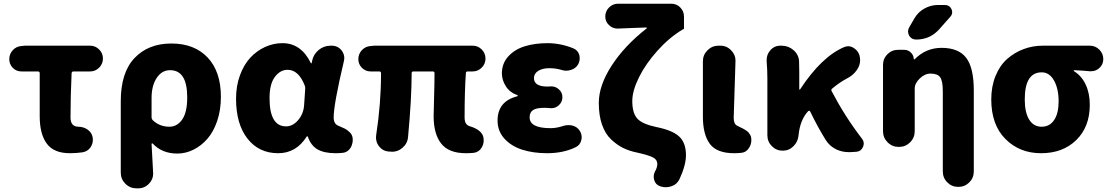

<svg xmlns="http://www.w3.org/2000/svg" viewBox="-20 -817 6014 1041"><path d="M359.4 13.7Q271.5 13.7 233.4 -38.6Q195.3 -90.8 195.3 -186.5V-419.9Q195.3 -429.7 185.5 -429.7H95.7Q68.4 -429.7 49.3 -449.2Q30.3 -468.8 30.3 -496.1Q30.3 -524.4 49.3 -544.9Q68.4 -565.4 95.7 -567.4L115.2 -569.3H468.8Q497.1 -569.3 517.6 -548.8Q538.1 -528.3 538.1 -499.5Q538.1 -470.7 517.6 -450.2Q497.1 -429.7 468.8 -429.7H378.9Q369.1 -429.7 368.2 -419.9Q362.3 -292 362.3 -179.7Q362.3 -130.9 404.3 -129.9Q432.6 -129.9 455.1 -114.3Q477.5 -98.6 482.4 -72.3Q483.4 -65.4 483.4 -58.6Q483.4 -38.1 471.7 -19.5Q456.1 3.9 427.7 8.8Q393.6 13.7 359.4 13.7Z M719.7 204.1Q684.6 204.1 659.7 179.2Q634.8 154.3 634.8 119.1V-268.6Q634.8 -423.8 709.5 -502.4Q784.2 -581.1 909.2 -581.1Q1034.2 -581.1 1106 -504.9Q1177.7 -428.7 1177.7 -292Q1177.7 -220.7 1157.7 -161.6Q1137.7 -102.5 1104.5 -64.5Q1071.3 -26.4 1028.8 -5.4Q986.3 15.6 941.4 15.6Q858.4 15.6 807.6 -39.1Q806.6 -40 804.2 -39.6Q801.8 -39.1 801.8 -36.1Q810.5 109.4 810.5 124Q810.5 155.3 788.1 178.7Q763.7 204.1 729.5 204.1ZM898.4 -129.9Q940.4 -129.9 967.8 -168.9Q995.1 -208 995.1 -289.1Q995.1 -436.5 902.3 -436.5Q857.4 -436.5 829.6 -394.5Q801.8 -352.5 801.8 -285.2V-181.6Q801.8 -171.9 808.6 -165Q845.7 -129.9 898.4 -129.9Z M1488.3 13.7Q1383.8 13.7 1321.8 -65.4Q1259.8 -144.5 1259.8 -282.2Q1259.8 -350.6 1280.8 -408.2Q1301.8 -465.8 1336.4 -503.4Q1371.1 -541 1416.5 -562Q1461.9 -583 1511.7 -583Q1612.3 -583 1665 -475.6Q1666 -473.6 1668 -473.6Q1669.9 -473.6 1669.9 -475.6L1671.9 -485.4Q1678.7 -521.5 1707 -545.4Q1735.4 -569.3 1772.5 -569.3H1778.3Q1811.5 -569.3 1832 -543.9Q1846.7 -524.4 1846.7 -502.9Q1846.7 -495.1 1844.7 -486.3Q1789.1 -251 1789.1 -180.7Q1789.1 -144.5 1815.4 -134.8Q1836.9 -126 1849.6 -119.6Q1862.3 -113.3 1875.5 -100.6Q1888.7 -87.9 1891.6 -71.3Q1892.6 -64.5 1892.6 -57.6Q1892.6 -45.9 1888.7 -34.2Q1883.8 -15.6 1870.1 -2.9Q1856.4 9.8 1837.9 11.7Q1820.3 13.7 1799.8 13.7Q1738.3 13.7 1702.1 -6.8Q1666 -27.3 1649.4 -75.2Q1648.4 -78.1 1646 -78.1Q1643.6 -78.1 1642.6 -76.2Q1585.9 13.7 1488.3 13.7ZM1531.2 -131.8Q1567.4 -131.8 1596.7 -166Q1626 -200.2 1628.9 -248L1634.8 -335Q1635.7 -345.7 1631.8 -354.5Q1598.6 -438.5 1539.1 -438.5Q1499 -438.5 1470.2 -399.9Q1441.4 -361.3 1441.4 -285.2Q1441.4 -131.8 1531.2 -131.8Z M2505.9 13.7Q2413.1 13.7 2372.1 -38.6Q2331.1 -90.8 2331.1 -186.5Q2331.1 -201.2 2333.5 -286.6Q2335.9 -372.1 2335.9 -419.9Q2335.9 -429.7 2326.2 -429.7H2221.7Q2211.9 -429.7 2211.9 -419.9Q2211.9 -282.2 2192.4 -74.2Q2189.5 -39.1 2162.1 -15.6Q2137.7 5.9 2105.5 5.9Q2102.5 5.9 2099.6 4.9H2089.8Q2056.6 2.9 2035.2 -23.4Q2018.6 -44.9 2018.6 -71.3Q2018.6 -77.1 2019.5 -84Q2045.9 -254.9 2045.9 -419.9Q2045.9 -429.7 2036.1 -429.7H1989.3Q1961.9 -429.7 1942.4 -449.2Q1922.9 -468.8 1922.9 -496.1Q1922.9 -524.4 1941.9 -544.9Q1960.9 -565.4 1989.3 -567.4L2009.8 -569.3H2543Q2571.3 -569.3 2591.8 -548.8Q2612.3 -528.3 2612.3 -499.5Q2612.3 -470.7 2591.8 -450.2Q2571.3 -429.7 2543 -429.7H2515.6Q2505.9 -429.7 2505.9 -419.9Q2499 -324.2 2499 -179.7Q2499 -140.6 2526.4 -132.8Q2594.7 -112.3 2601.6 -69.3Q2602.5 -62.5 2602.5 -55.7Q2602.5 -34.2 2590.8 -15.6Q2576.2 7.8 2548.8 11.7Q2527.3 13.7 2505.9 13.7Z M2946.3 13.7Q2871.1 13.7 2811.5 -5.4Q2752 -24.4 2714.8 -65.4Q2677.7 -106.4 2677.7 -163.1Q2677.7 -267.6 2784.2 -294.9Q2787.1 -295.9 2787.1 -298.3Q2787.1 -300.8 2784.2 -301.8Q2744.1 -315.4 2722.7 -349.1Q2701.2 -382.8 2701.2 -418.9Q2701.2 -473.6 2736.3 -511.7Q2771.5 -549.8 2826.2 -566.4Q2880.9 -583 2948.2 -583Q3019.5 -583 3088.9 -554.7Q3113.3 -544.9 3121.1 -518.6Q3123 -508.8 3123 -500Q3123 -483.4 3114.3 -467.8Q3101.6 -445.3 3074.2 -437.5Q3061.5 -433.6 3048.8 -433.6Q3035.2 -433.6 3022.5 -438.5Q2991.2 -447.3 2959 -447.3Q2920.9 -447.3 2897.9 -432.6Q2875 -418 2875 -393.6Q2875 -347.7 2948.2 -347.7Q2957 -347.7 2966.8 -348.6Q2968.8 -348.6 2969.7 -348.6Q2993.2 -348.6 3010.7 -332Q3029.3 -315.4 3029.3 -290Q3029.3 -264.6 3010.7 -247.1Q2993.2 -230.5 2970.7 -230.5Q2968.8 -230.5 2966.8 -230.5Q2946.3 -232.4 2930.7 -232.4Q2888.7 -232.4 2870.1 -220.2Q2851.6 -208 2851.6 -180.7Q2851.6 -122.1 2964.8 -122.1Q2996.1 -122.1 3029.3 -132.8Q3044.9 -138.7 3060.5 -138.7Q3071.3 -138.7 3082 -136.7Q3109.4 -129.9 3123 -108.4Q3133.8 -91.8 3133.8 -72.3Q3133.8 -65.4 3131.8 -57.6Q3126 -30.3 3100.6 -18.6Q3034.2 13.7 2946.3 13.7Z M3665 152.3Q3652.3 181.6 3622.1 192.4Q3605.5 198.2 3589.8 198.2Q3575.2 198.2 3560.5 193.4Q3535.2 185.5 3527.3 160.2Q3524.4 150.4 3524.4 140.6Q3524.4 126 3532.2 111.3Q3543.9 89.8 3543.9 72.3Q3543.9 49.8 3522.5 37.6Q3501 25.4 3436.5 10.7Q3392.6 2 3358.9 -14.6Q3325.2 -31.2 3293.5 -61Q3261.7 -90.8 3244.1 -141.1Q3226.6 -191.4 3226.6 -258.8Q3226.6 -353.5 3296.4 -461.4Q3366.2 -569.3 3486.3 -663.1Q3487.3 -664.1 3486.8 -666Q3486.3 -668 3484.4 -668Q3467.8 -667 3414.6 -665.5Q3361.3 -664.1 3331.1 -662.1Q3329.1 -662.1 3327.1 -662.1Q3301.8 -662.1 3282.2 -680.7Q3261.7 -699.2 3261.7 -727.5Q3261.7 -755.9 3282.2 -776.4Q3302.7 -796.9 3331.1 -796.9H3619.1Q3648.4 -796.9 3668.5 -776.4Q3688.5 -755.9 3688.5 -727.5V-663.1Q3688.5 -658.2 3683.6 -658.2Q3682.6 -658.2 3681.6 -657.2Q3609.4 -614.3 3544.9 -542.5Q3480.5 -470.7 3444.3 -397.5Q3408.2 -324.2 3408.2 -269.5Q3408.2 -203.1 3436 -173.3Q3463.9 -143.6 3540 -127.9Q3627 -110.4 3663.1 -76.2Q3699.2 -42 3699.2 24.4Q3699.2 78.1 3665 152.3Z M3960 13.7Q3866.2 13.7 3828.6 -37.1Q3791 -87.9 3791 -184.6V-484.4Q3791 -519.5 3815.9 -544.4Q3840.8 -569.3 3876 -569.3H3885.7Q3920.9 -569.3 3944.3 -543.9Q3967.8 -520.5 3967.8 -488.3L3958 -177.7Q3958 -144.5 3976.6 -135.7Q3979.5 -133.8 3992.7 -127.4Q4005.9 -121.1 4009.8 -119.1Q4013.7 -117.2 4023.4 -110.8Q4033.2 -104.5 4037.6 -99.6Q4042 -94.7 4046.4 -87.4Q4050.8 -80.1 4052.7 -71.3Q4053.7 -64.5 4053.7 -57.6Q4053.7 -35.2 4042 -16.6Q4027.3 8.8 3999 11.7Q3981.4 13.7 3960 13.7Z M4653.3 -65.4Q4663.1 -52.7 4663.1 -39.1Q4663.1 -30.3 4659.2 -20.5Q4648.4 3.9 4623 5.9L4590.8 7.8Q4585.9 7.8 4580.1 7.8Q4545.9 7.8 4514.6 -6.8Q4478.5 -24.4 4458 -56.6Q4415 -125 4373 -211.9Q4371.1 -215.8 4367.7 -216.3Q4364.3 -216.8 4361.3 -213.9Q4317.4 -166 4309.6 -83Q4306.6 -48.8 4282.2 -24.4Q4257.8 0 4223.6 0Q4189.5 0 4165 -24.4Q4140.6 -48.8 4140.6 -84V-391.6Q4140.6 -438.5 4136.7 -484.4Q4136.7 -488.3 4136.7 -492.2Q4136.7 -521.5 4156.2 -543.9Q4177.7 -569.3 4210.9 -569.3H4217.8Q4254.9 -569.3 4282.7 -544.9Q4310.5 -520.5 4312.5 -484.4Q4313.5 -460 4313.5 -426.8V-333Q4313.5 -331.1 4315.4 -331.1Q4317.4 -331.1 4318.4 -333Q4434.6 -509.8 4556.6 -561.5Q4568.4 -566.4 4579.1 -566.4Q4596.7 -566.4 4613.3 -553.7Q4640.6 -534.2 4642.6 -500Q4643.6 -496.1 4643.6 -492.2Q4643.6 -461.9 4625 -436.5Q4604.5 -407.2 4570.3 -390.6Q4533.2 -371.1 4492.2 -336.9Q4484.4 -331.1 4489.3 -322.3Q4561.5 -184.6 4653.3 -65.4Z M4937.5 -716.8Q4957 -751 4991.7 -770.5Q5026.4 -790 5065.4 -790H5103.5Q5127.9 -790 5138.7 -767.6Q5142.6 -758.8 5142.6 -751Q5142.6 -737.3 5132.8 -726.6L5074.2 -660.2Q5023.4 -602.5 4947.3 -602.5Q4921.9 -602.5 4909.2 -624Q4903.3 -635.7 4903.3 -646.5Q4903.3 -657.2 4909.2 -668ZM5085 -557.6Q5176.8 -557.6 5218.3 -503.9Q5259.8 -450.2 5259.8 -326.2V112.3Q5259.8 147.5 5235.4 171.9Q5210.9 196.3 5175.8 196.3Q5140.6 196.3 5116.2 171.9Q5091.8 147.5 5091.8 112.3V-321.3Q5091.8 -377.9 5077.6 -397.9Q5063.5 -418 5025.4 -418Q4994.1 -418 4966.8 -391.6Q4939.5 -365.2 4939.5 -336.9V-105.5Q4939.5 -70.3 4914.6 -45.4Q4889.6 -20.5 4854.5 -20.5H4852.5Q4817.4 -20.5 4792.5 -45.4Q4767.6 -70.3 4767.6 -105.5V-464.8Q4767.6 -499 4791.5 -522.9Q4815.4 -546.9 4849.6 -546.9H4882.8Q4903.3 -546.9 4918.5 -532.2Q4933.6 -517.6 4934.6 -497.1Q4934.6 -496.1 4936 -495.1Q4937.5 -494.1 4938.5 -495.1Q5000 -557.6 5085 -557.6Z M5625 13.7Q5507.8 13.7 5431.2 -63.5Q5354.5 -140.6 5354.5 -278.3Q5354.5 -348.6 5377.9 -405.8Q5401.4 -462.9 5440.9 -497.6Q5480.5 -532.2 5529.8 -550.8Q5579.1 -569.3 5633.8 -569.3H5888.7Q5918.9 -569.3 5940.4 -547.9Q5961.9 -526.4 5961.9 -496.1Q5961.9 -466.8 5939.5 -447.3Q5920.9 -430.7 5895.5 -430.7Q5892.6 -430.7 5888.7 -430.7Q5847.7 -434.6 5803.7 -436.5Q5801.8 -436.5 5801.8 -434.1Q5801.8 -431.6 5803.7 -430.7Q5843.8 -406.2 5866.2 -358.9Q5888.7 -311.5 5888.7 -249Q5888.7 -128.9 5815.4 -57.6Q5742.2 13.7 5625 13.7ZM5627.9 -129.9Q5670.9 -129.9 5695.3 -166Q5719.7 -202.1 5719.7 -267.6Q5719.7 -335.9 5694.8 -380.4Q5669.9 -424.8 5627.9 -424.8Q5536.1 -424.8 5536.1 -278.3Q5536.1 -207 5560.1 -168.5Q5584 -129.9 5627.9 -129.9Z"/></svg>

Font: Gen Jyuu GothicX Heavy
Style: Bold
Weight: 900
Designer: [Source Han Sans]
Ryoko NISHIZUKA  (kana & ideographs); Paul D. Hunt (Latin, Greek & Cyrillic); Wenlong ZHANG  (bopomofo
Version: Version 1.002.20150607